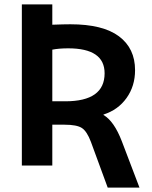

<svg xmlns="http://www.w3.org/2000/svg" viewBox="-20 -750 691 870"><path d="M217 -525V-291H276Q454 -291 454 -418Q454 -531 289 -531Q248 -531 217 -525ZM217 -638Q271 -640 299 -640Q446 -640 519 -585.5Q592 -531 592 -432Q592 -360 553.5 -306Q515 -252 449 -231V-229Q497 -201 532 -110L612 100H468L392 -107Q374 -155 351 -170Q328 -185 272 -185H217V0H79V-730H217Z"/></svg>

Font: Mplus 1p Bold
Style: Bold
Weight: 700
Version: Version 1.061